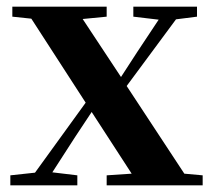

<svg xmlns="http://www.w3.org/2000/svg" viewBox="-20 -556 639 576"><path d="M380 -506 456 -497 391 -399 343 -325 228 -499 300 -506V-536H17V-506L74 -500L237 -248L85 -38L11 -30V0H212V-30L137 -39L206 -146L255 -220L375 -35L300 -30V0H588V-30L533 -35L360 -298L508 -498L571 -506V-536H380Z"/></svg>

Font: Noto Serif JP
Style: Bold
Weight: 700
Designer: Ryoko NISHIZUKA 西塚涼子 (kana & ideographs); Frank Grießhammer (Latin, Greek & Cyrillic); Wenlong ZHANG 张文龙 (bopomofo); San
Foundry: Adobe
Version: Version 2.001;hotconv 1.1.0;makeotfexe 2.6.0